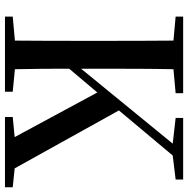

<svg xmlns="http://www.w3.org/2000/svg" viewBox="-12 -764 775 792"><g transform="rotate(90 376.0 -367.5)"><path d="M567 0H752V-32L674 -40L435 -470L621 -692L720 -704V-735H466V-704L572 -692L263 -314V-393C263 -494 263 -596 265 -695L364 -704V-735H48V-704L147 -695C148 -595 148 -495 148 -393V-342C148 -241 148 -140 147 -41L48 -32V0H358V-32L265 -41C263 -123 263 -200 263 -265L361 -381L545 -40L462 -32V0Z"/></g></svg>

Font: Noto Serif JP SemiBold
Style: Regular
Weight: 600
Designer: Ryoko NISHIZUKA 西塚涼子 (kana & ideographs); Frank Grießhammer (Latin, Greek & Cyrillic); Wenlong ZHANG 张文龙 (bopomofo); San
Foundry: Adobe
Version: Version 2.001;hotconv 1.1.0;makeotfexe 2.6.0